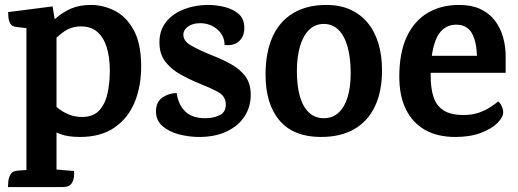

<svg xmlns="http://www.w3.org/2000/svg" viewBox="-20 -540 2100 778"><path d="M349 -520Q397 -520 443 -497.5Q489 -475 520 -421.5Q551 -368 552 -276Q553 -194 526.5 -128Q500 -62 444.5 -23.5Q389 15 304 15Q255 15 223.5 3Q192 -9 160 -29L187 -129Q196 -117 214.5 -102Q233 -87 258 -76.5Q283 -66 312 -66Q359 -66 383.5 -94Q408 -122 416.5 -165Q425 -208 425 -253Q425 -309 412 -349.5Q399 -390 373.5 -411.5Q348 -433 308 -433Q269 -433 238 -411Q207 -389 166 -345L155 -416Q181 -444 208 -467.5Q235 -491 268.5 -505.5Q302 -520 349 -520ZM210 147 280 153Q281 158 280 174Q279 190 269.5 204Q260 218 235 218H12Q13 213 13.5 197.5Q14 182 22.5 167Q31 152 56 151L87 149ZM193 -514 209 -419V218H87V-426L44 -431Q28 -433 21.5 -445Q15 -457 14 -471Q13 -485 13 -491Z M823 -520Q855 -520 889 -512Q923 -504 946.5 -484Q970 -464 970 -427Q970 -391 947.5 -372Q925 -353 890 -358Q890 -395 861 -420.5Q832 -446 791 -446Q761 -446 742 -432.5Q723 -419 723 -399Q723 -373 756 -354.5Q789 -336 841 -315Q882 -299 917 -279.5Q952 -260 974 -231Q996 -202 996 -155Q996 -107 971 -68.5Q946 -30 899 -7.5Q852 15 787 15Q746 15 705.5 4.5Q665 -6 638.5 -29Q612 -52 612 -89Q612 -127 638.5 -145Q665 -163 696 -163Q702 -117 730 -89Q758 -61 812 -61Q844 -61 869.5 -73Q895 -85 895 -116Q895 -150 864 -167Q833 -184 787 -202Q748 -218 711 -238.5Q674 -259 650 -290Q626 -321 626 -368Q626 -419 654.5 -453Q683 -487 728 -503.5Q773 -520 823 -520Z M1303 -520Q1357 -520 1398.5 -501.5Q1440 -483 1469 -448.5Q1498 -414 1513 -365Q1528 -316 1528 -255Q1528 -170 1499.5 -109.5Q1471 -49 1416 -17Q1361 15 1280 15Q1170 15 1113 -51.5Q1056 -118 1056 -238Q1056 -327 1084 -390Q1112 -453 1167.5 -486.5Q1223 -520 1303 -520ZM1292 -443Q1257 -443 1232.5 -419Q1208 -395 1195.5 -352Q1183 -309 1183 -251Q1183 -191 1195.5 -148.5Q1208 -106 1232.5 -83.5Q1257 -61 1292 -61Q1327 -61 1351.5 -83Q1376 -105 1388.5 -146Q1401 -187 1401 -243Q1401 -305 1388.5 -350Q1376 -395 1351.5 -419Q1327 -443 1292 -443Z M1840 -520Q1890 -520 1926 -503.5Q1962 -487 1985 -457Q2008 -427 2019 -387.5Q2030 -348 2029 -302V-245H1661L1667 -314H1966L1911 -254Q1916 -324 1907 -364.5Q1898 -405 1878.5 -422.5Q1859 -440 1829 -440Q1795 -440 1772 -418.5Q1749 -397 1737 -351.5Q1725 -306 1725 -234Q1725 -183 1736.5 -147.5Q1748 -112 1777 -93Q1806 -74 1858 -74Q1895 -74 1922 -84Q1949 -94 1968.5 -107Q1988 -120 1999 -129Q2007 -123 2013 -109.5Q2019 -96 2019 -85Q2019 -65 1995.5 -41.5Q1972 -18 1928.5 -1.5Q1885 15 1825 15Q1753 15 1702.5 -13.5Q1652 -42 1625 -96.5Q1598 -151 1598 -230Q1598 -326 1628 -390.5Q1658 -455 1712.5 -487.5Q1767 -520 1840 -520Z"/></svg>

Font: Karma Variable Light
Style: Regular
Weight: 300
Designer: Joana Correia
Foundry: Indian Type Foundry
Version: Version 3.000